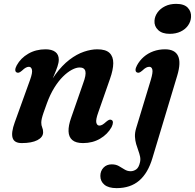

<svg xmlns="http://www.w3.org/2000/svg" viewBox="-20 -728 1008 993"><path d="M66 -353.5Q59 -357 59 -366.5Q59 -376 66.5 -390Q87 -427.5 126.2 -450.2Q165.5 -473 215.5 -473Q248 -473 266 -459.5Q284 -446 284 -419.5Q284 -404 277.2 -384Q270.5 -364 259.5 -338.5Q248.5 -313 235.2 -280.5Q222 -248 209 -207.5L202 -222.5Q230.5 -293.5 265.8 -341.8Q301 -390 339 -419Q377 -448 414.2 -460.5Q451.5 -473 483 -473Q527 -473 546.5 -454.2Q566 -435.5 565.8 -401.2Q565.5 -367 549 -320.5L488 -146Q474.5 -108.5 478.2 -93.5Q482 -78.5 494 -78.5Q501.5 -78.5 509.5 -83Q517.5 -87.5 529.5 -98.5Q539 -106.5 545 -108.5Q551 -110.5 557 -107.5Q564 -104 564 -94.5Q564 -85 557 -70.5Q536.5 -33.5 497.8 -10.8Q459 12 409.5 12Q372 12 353.8 -3.8Q335.5 -19.5 334.5 -49Q333.5 -78.5 348 -119L410 -297Q426.5 -341 421.5 -360Q416.5 -379 392 -379Q374 -379 351.5 -367Q329 -355 305.5 -331.8Q282 -308.5 260.5 -273.8Q239 -239 222.5 -193.5Q212 -165 205.5 -146Q199 -127 196.2 -114.8Q193.5 -102.5 193.5 -94Q193.5 -79.5 198.2 -69Q203 -58.5 203 -44Q203 -18.5 173.5 -3.2Q144 12 92.5 12Q53.5 12 45.2 -15Q37 -42 56 -94.5L135.5 -315Q149 -352.5 145.2 -367.5Q141.5 -382.5 129.5 -382.5Q122 -382.5 113.8 -378.2Q105.5 -374 93.5 -362.5Q84 -354.5 78 -352.5Q72 -350.5 66 -353.5ZM896.5 -336.5 768.5 89Q745.5 167 700 206Q654.5 245 583 245Q541.5 245 520.2 227.5Q499 210 499 182Q499 156.5 515.2 139.2Q531.5 122 558 122Q579 122 594.5 130.8Q610 139.5 624.2 148.5Q638.5 157.5 655.5 157.5Q671 157.5 684.5 148Q698 138.5 704 111.5Q707.5 97 704.5 82.2Q701.5 67.5 695.5 51.2Q689.5 35 684.2 17Q679 -1 678 -21Q677 -41 684 -64.5L760 -315Q771.5 -353.5 768 -368Q764.5 -382.5 752 -382.5Q744 -382.5 735.8 -378.2Q727.5 -374 715.5 -362.5Q706 -354.5 700 -352.5Q694 -350.5 688 -353.5Q681 -357 681 -366.5Q681 -376 688.5 -390Q702 -415 723.5 -433.8Q745 -452.5 773.2 -462.8Q801.5 -473 833.5 -473Q884.5 -473 900.8 -438.8Q917 -404.5 896.5 -336.5ZM857.5 -553Q818.5 -553 797.8 -572.8Q777 -592.5 779 -621Q780.5 -644 794.8 -663.8Q809 -683.5 833.8 -695.8Q858.5 -708 891 -708Q932.5 -708 951.2 -688Q970 -668 968 -639.5Q966.5 -615.5 952.2 -595.8Q938 -576 913.8 -564.5Q889.5 -553 857.5 -553Z"/></svg>

Font: Fraunces SemiBold
Style: Italic
Weight: 600
Italic angle: -16°
Version: Version 1.000;[b76b70a41]